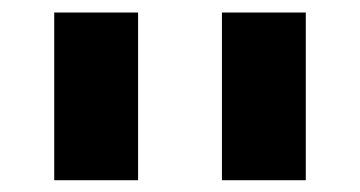

<svg xmlns="http://www.w3.org/2000/svg" viewBox="-20 -704 587 313"><path d="M68.4 -683.6H205.1V-410.2H68.4ZM341.8 -683.6H478.5V-410.2H341.8Z"/></svg>

Font: DatCub
Style: Bold
Weight: 700
Designer: GGBot
Version: 1.00